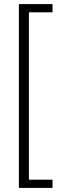

<svg xmlns="http://www.w3.org/2000/svg" viewBox="-20 -755 281 936"><path d="M72 161V-735H236V-695H121V121H236V161Z"/></svg>

Font: Archivo SemiCondensed Thin
Style: Regular
Weight: 250
Width: 4
Designer: Hector Gatti
Foundry: Omnibus-Type
Version: Version 2.001